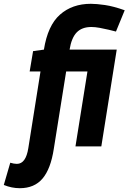

<svg xmlns="http://www.w3.org/2000/svg" viewBox="-129 -770 676 1010"><path d="M-25 220Q-67 220 -109 203L-75 86Q-65 89 -56.5 90.5Q-48 92 -40 92Q7 92 20 9L84 -394H27L45 -501L102 -509Q122 -636 186.5 -693Q251 -750 349 -750Q379 -750 423.5 -743.5Q468 -737 527 -716L481 -604Q466 -608 443 -613.5Q420 -619 395.5 -623.5Q371 -628 352 -628Q302 -628 274.5 -599.5Q247 -571 237 -509H485L404 0H268L331 -394H219L154 13Q138 118 95 169Q52 220 -25 220Z"/></svg>

Font: Georama SemiCondensed
Style: Bold Italic
Weight: 700
Width: 4
Italic angle: -9°
Designer: Jean-Baptiste Levee
Foundry: Production Type
Version: Version 1.000